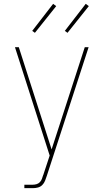

<svg xmlns="http://www.w3.org/2000/svg" viewBox="-20 -981 540 1001"><path d="M107 0V-18H151Q161 -18 171 -21Q181 -24 188 -31.5Q195 -39 198.5 -48.5Q202 -58 205 -68L206 -69V-70Q206 -70 206 -70Q206 -70 206 -70L239 -170L58 -735H78L249 -202L422 -735H442L224 -64Q220 -52 215 -39Q210 -26 200.5 -16.5Q191 -7 178 -3.5Q165 0 151 0ZM332 -810 318 -820 427 -961 443 -949ZM162 -810 148 -820 257 -961 273 -949Z"/></svg>

Font: Iosevka SS04 Thin
Style: Regular
Weight: 100
Monospace: yes
Designer: Belleve Invis
Foundry: Belleve Invis
Version: Version 19.0.0; ttfautohint (v1.8.4)